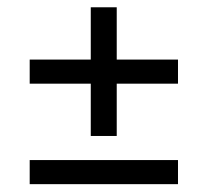

<svg xmlns="http://www.w3.org/2000/svg" viewBox="-20 -566 556 514"><path d="M59.5 -73V-137.5H456.5V-73ZM292.5 -202H223V-546.5H292.5ZM59.5 -342V-406.5H456.5V-342Z"/></svg>

Font: Anek Odia
Style: Regular
Weight: 400
Designer: Yesha Goshar & Mahesh Sahu (Odia), Yesha Goshar (Latin)
Foundry: Ek Type
Version: Version 1.003